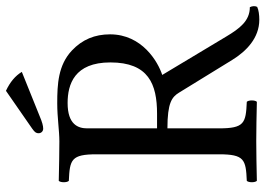

<svg xmlns="http://www.w3.org/2000/svg" viewBox="-140 -720 870 629"><g transform="rotate(-90 294.5 -405.0)"><path d="M312 -820 188 -734C175 -725 173 -720 173 -713C173 -705 179 -698 188 -698C197 -698 209 -701 230 -710L374 -768C361.3 -789.3 340.6 -806.7 312 -820ZM272 -618C333 -618 405 -596 405 -478C405 -353 334 -325 237 -325H189V-554C189 -583 201 -618 272 -618ZM189 -122V-291C273 -291 291.7 -276.3 306 -253L413 -79C441.7 -32.4 485 10 545 10C560 10 577 8 587 3C590.5 -3.9 590 -13 586 -21C541 -21 516 -54.6 490 -98L364 -308C407 -322 497 -374 497 -479C497 -529 480 -570 444 -604C396 -649 334 -652 271 -652C224 -652 182 -645 146 -645C111 -645 64 -646 17 -647C11 -641 11 -620 17 -614C87 -611 104 -606 104 -523V-122C104 -39 87 -34 17 -31C11 -25 11 -4 17 2C62 1 108.5 0 147 0C184.6 0 232 1 276 2C282 -4 282 -25 276 -31C206 -34 189 -39 189 -122Z"/></g></svg>

Font: Libertinus Serif
Style: Regular
Weight: 400
Designer: Philipp H. Poll
Foundry: Khaled Hosny
Version: Version 6.2